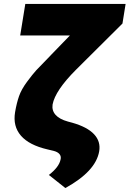

<svg xmlns="http://www.w3.org/2000/svg" viewBox="-20 -747 648 960"><path d="M106.5 -727.3H608L592.3 -629.3L360.8 -399.1Q256 -294.4 242.9 -224.4Q238.6 -194.2 258 -172.6Q277.3 -150.9 319.6 -139.2L340.9 -133.5Q416.2 -112.2 450.3 -75.8Q484.4 -39.4 475.9 9.9Q458.5 109.7 306.8 193.2L224.4 127.8Q275.2 88.4 282.7 51.1Q286.9 35.2 277.7 23.8Q268.5 12.4 247.2 7.1L217.3 0Q125.7 -21.3 84.7 -68.5Q43.7 -115.8 55.4 -186.1Q63.2 -231.9 75.1 -266Q87 -300.1 114.9 -337.7Q142.8 -375.4 161.2 -395.6Q179.7 -415.8 231.2 -468Q235.1 -472.3 237.2 -474.4L329.5 -569.6H81Z"/></svg>

Font: Karasuma Gothic
Style: Italic
Weight: 900
Italic angle: -9.39999°
Designer: Rasmus Andersson / Ryoko Nishizuka
Foundry: Genbu
Version: Version 1.00